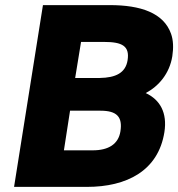

<svg xmlns="http://www.w3.org/2000/svg" viewBox="-20 -731 697 751"><path d="M35 0H320C476 0 599 -63 623 -214C635 -290 606 -341 550 -367C601 -394 643 -443 654 -511C659 -544 658 -574 649 -599C620 -681 529 -711 410 -711H148ZM230 -143 254 -298H373C437 -298 460 -274 451 -217C443 -167 404 -143 343 -143ZM274 -426 297 -567H387C458 -567 488 -551 479 -495C471 -446 433 -427 370 -426Z"/></svg>

Font: Asimov Pro
Style: UltObl
Weight: 900
Designer: Google
Version: Version 2.000980; 2014